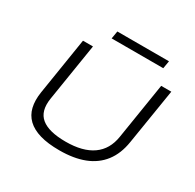

<svg xmlns="http://www.w3.org/2000/svg" viewBox="-185 -1074 1300 1282"><g transform="rotate(30 464.5 -432.5)"><path d="M426 8Q337 8 275.5 -10Q214 -28 177.5 -63Q141 -98 129 -149Q117 -200 127 -265L197 -705H274L203 -261Q187 -158 245 -110.5Q303 -63 433 -63Q565 -63 640 -116Q715 -169 731 -273L800 -705H878L809 -277Q794 -181 745 -117.5Q696 -54 616 -23Q536 8 426 8ZM355 -814 365 -873H763L753 -814Z"/></g></svg>

Font: Nunito Sans 7pt Expanded Light
Style: Italic
Weight: 300
Width: 7
Italic angle: -9°
Designer: Vernon Adams
Foundry: Vernon Adams
Version: Version 3.101;gftools[0.9.27]